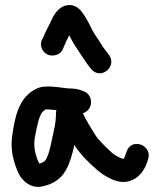

<svg xmlns="http://www.w3.org/2000/svg" viewBox="-20 -760 626 751"><path d="M200.6 -329.3C199.6 -325.8 199 -321.9 199 -318C199 -296.1 196.3 -274 191.6 -253.6C181.5 -209.7 175.5 -164.4 160.3 -137.4C154 -126.7 150.7 -125.3 133.8 -120.2C121.9 -143.9 109.8 -178.1 115.6 -218.8C123.3 -259.4 131.5 -304.5 145.3 -320.9C149 -324.7 155.4 -330.7 157.9 -332.1C166.6 -332.8 185 -330.7 200.6 -329.3ZM304 -317.2C345.6 -330 346.2 -386.4 309.8 -402C296.1 -407.9 279.2 -414 255 -414C229 -414 193.3 -424.3 153.6 -421C141 -420.7 126.7 -416.3 112 -407.4C52.3 -372.6 37.8 -299.3 28.3 -232.8C18.3 -173.1 35 -119.4 53.4 -80.4C64.5 -56.7 98.1 -21.3 143.9 -30.5C182.4 -38.2 217.1 -56.9 237.9 -94.9C253.8 -123.5 263.1 -157.5 270.8 -192.6C284.8 -171.5 301.7 -150.1 321.7 -130.9C347.4 -106.4 368.2 -84.4 401.3 -66.9C416.5 -58.9 450.6 -39.9 487.7 -52.2C521.7 -62.8 542.4 -89.9 553.6 -120.8L559.9 -139.6C568.5 -169.9 546.2 -190.3 527.3 -195.4C510.2 -199.9 484.8 -196.9 474.4 -165.3L469.4 -150.2C467.9 -146.1 465.5 -141.1 463.1 -138C447 -143.4 432.4 -149.9 419.7 -160.7C400 -178.9 365.7 -211 353.2 -231.3C337.4 -256.1 316.9 -289.6 305.7 -313.5C305.3 -314.3 304.5 -316.1 304 -317.2ZM226.2 -568.7C233.5 -587 242.6 -607.2 250.9 -622.2L256.6 -610.8C263.2 -597.8 271.3 -584.2 280.3 -571C297.3 -545.5 315.5 -515.6 335.2 -491.7C370.9 -444.9 438.6 -496.7 407.6 -543.2C402.2 -550.7 397.3 -557.7 391.2 -565C381.9 -576.2 367.9 -601.2 353.4 -621.5C335.9 -647.2 324.6 -683 298.4 -715.7C271.8 -748.5 235.7 -744.7 213.5 -726.4C199 -714.5 189.6 -699.4 183.1 -685.1C173.7 -663.1 160.2 -641.6 149.2 -614.3L144.6 -605.2C131.9 -579.7 148.2 -554 167.3 -546C185.7 -538.4 216.1 -543.5 226.2 -568.7Z"/></svg>

Font: Just Breathe
Style: Bd
Weight: 400
Foundry: Cannot Into Space Fonts
Version: Version 0.72